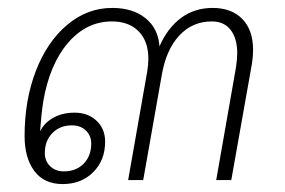

<svg xmlns="http://www.w3.org/2000/svg" viewBox="-20 -454 719 484"><path d="M618 -328Q618 -311 615 -293L563 0H525L575 -285Q578 -305 578 -320Q578 -357 561.5 -378.5Q545 -400 514 -400Q465 -400 432 -364.5Q399 -329 388 -266L341 0H303L351 -273Q354 -291 354 -306Q354 -350 329.5 -375Q305 -400 262 -400Q198 -400 151.5 -346Q105 -292 89 -198Q84 -166 81 -123Q92 -145 115 -157.5Q138 -170 168 -170Q202 -170 223.5 -149.5Q245 -129 245 -97Q245 -50 215 -20Q185 10 138 10Q91 10 66.5 -23Q42 -56 42 -111Q42 -202 70.5 -275.5Q99 -349 149.5 -391.5Q200 -434 263 -434Q315 -434 347 -408Q379 -382 382 -337Q402 -383 436 -408.5Q470 -434 516 -434Q564 -434 591 -406Q618 -378 618 -328ZM93 -68Q93 -48 106.5 -35Q120 -22 141 -22Q172 -22 191 -41.5Q210 -61 210 -92Q210 -112 196.5 -125Q183 -138 161 -138Q131 -138 112 -118.5Q93 -99 93 -68Z"/></svg>

Font: Sarabun Thin
Style: Italic
Weight: 250
Italic angle: -10°
Designer: Suppakit Chalermlarp | Katatrad Co.,Ltd.
Foundry: Cadson Demak Co.,Ltd.
Version: Version 1.000; ttfautohint (v1.6)